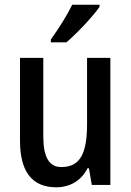

<svg xmlns="http://www.w3.org/2000/svg" viewBox="-20 -786 557 816"><path d="M403 -757V-766H287C265 -721 231 -667 196 -618V-606H262C306 -643 376 -717 403 -757ZM449 -540H350V-259C350 -138 323 -76 241 -76C188 -76 164 -119 164 -207V-540H65V-188C65 -61 113 10 219 10C276 10 325 -17 352 -71H358L370 0H449Z"/></svg>

Font: Noto Sans Devanagari Condensed Medium
Style: Regular
Weight: 500
Width: 3
Designer: Jelle Bosma - Monotype Design Team
Foundry: Monotype Imaging Inc.
Version: Version 2.004